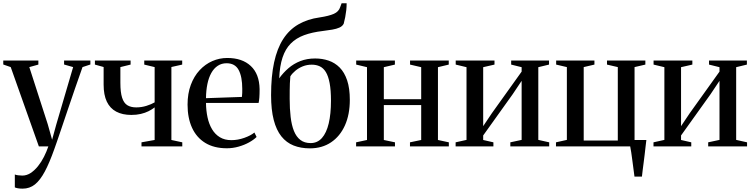

<svg xmlns="http://www.w3.org/2000/svg" viewBox="-28 -874 4498 1146"><path d="M107 252Q91 252 78.8 249.8Q66.5 247.5 60.5 244.5V167.5Q67.5 170.5 80 172.2Q92.5 174 105 174Q131.5 174 155 158.5Q178.5 143 198.8 117.8Q219 92.5 234.5 61.8Q250 31 260.5 0H204L36 -473.5L-8.5 -489V-512.5H201V-488.5L147 -473.5L257 -132.5L283 -40L307.5 -129.5L408.5 -473.5L354.5 -489V-512.5H511.5V-489L464.5 -473.5Q442 -410 419.5 -345Q397 -280 376.8 -220Q356.5 -160 339.8 -110.5Q323 -61 311.5 -27.5Q300 6 296 16.5Q267.5 97 239.8 149.2Q212 201.5 180.5 226.8Q149 252 107 252Z M816.5 0V-24.5L895 -38.5V-233Q879 -220.5 858.5 -210.2Q838 -200 812.5 -194Q787 -188 756 -188Q702.5 -188 665.5 -207.8Q628.5 -227.5 609.5 -267.5Q590.5 -307.5 590.5 -369V-474L538.5 -488.5V-512.5H751.5V-488.5L690.5 -473.5V-379.5Q690.5 -323 700.8 -291Q711 -259 732 -246Q753 -233 785 -233Q816.5 -233 846 -242.2Q875.5 -251.5 895 -263V-473.5L833 -488.5V-512.5H1059.5V-488.5L995 -474V-38.5L1060 -24.5V0Z M1326 11Q1249.5 11 1197.2 -21Q1145 -53 1118.2 -111.5Q1091.5 -170 1091.5 -249.5Q1091.5 -315.5 1110.8 -367.2Q1130 -419 1163.5 -455Q1197 -491 1239.5 -509.5Q1282 -528 1328.5 -528Q1417.5 -528 1468.8 -480.2Q1520 -432.5 1521.5 -342Q1521.5 -311 1520 -291.8Q1518.5 -272.5 1515.5 -259.5H1201.5Q1202 -213.5 1210.8 -173.2Q1219.5 -133 1237.8 -102.5Q1256 -72 1284.5 -54.8Q1313 -37.5 1353 -37.5Q1391.5 -37.5 1430.2 -51.2Q1469 -65 1490.5 -83L1503.5 -56.5Q1486.5 -39.5 1458.5 -24Q1430.5 -8.5 1396.2 1.2Q1362 11 1326 11ZM1201.5 -288 1416 -295.5Q1417.5 -308 1417.8 -319.8Q1418 -331.5 1418 -343.5Q1418 -416 1396.5 -456.2Q1375 -496.5 1324.5 -496.5Q1294.5 -496.5 1271.5 -481.2Q1248.5 -466 1233 -438Q1217.5 -410 1209.8 -372Q1202 -334 1201.5 -288Z M1821.5 11.5Q1767.5 11.5 1724.5 -5.5Q1681.5 -22.5 1651.5 -60Q1621.5 -97.5 1605.8 -158Q1590 -218.5 1590 -306Q1590 -418.5 1608 -501.5Q1626 -584.5 1662 -640.5Q1698 -696.5 1752.5 -728.2Q1807 -760 1879.5 -770Q1935.5 -778.5 1964.8 -791.5Q1994 -804.5 2002.5 -831.5L2011 -854.5H2041Q2041 -834.5 2038.8 -813.2Q2036.5 -792 2032.5 -771.5Q2028.5 -751 2023.5 -732.5Q2016 -717.5 1998.2 -709.5Q1980.5 -701.5 1955.2 -697.2Q1930 -693 1898.5 -689Q1834.5 -681.5 1787 -664Q1739.5 -646.5 1707.5 -614.2Q1675.5 -582 1658.5 -531Q1641.5 -480 1638.5 -406.5Q1662.5 -440 1693.8 -467Q1725 -494 1764.8 -509.5Q1804.5 -525 1853 -525Q1896 -525 1933.5 -512.2Q1971 -499.5 1999.5 -470.8Q2028 -442 2044 -394.5Q2060 -347 2060 -278Q2060 -190.5 2030.8 -125.5Q2001.5 -60.5 1948 -24.5Q1894.5 11.5 1821.5 11.5ZM1826 -20Q1866.5 -20 1893.5 -50.2Q1920.5 -80.5 1934 -137.2Q1947.5 -194 1947.5 -272.5Q1947.5 -336 1939.5 -378Q1931.5 -420 1916.8 -444Q1902 -468 1880.8 -478Q1859.5 -488 1833 -488Q1804 -488 1779.2 -478Q1754.5 -468 1735.5 -452.2Q1716.5 -436.5 1705 -418.5Q1703 -396 1702.2 -376.2Q1701.5 -356.5 1701.2 -334.8Q1701 -313 1701 -284.5Q1701 -224.5 1706.8 -175.8Q1712.5 -127 1726.5 -92.2Q1740.5 -57.5 1764.8 -38.8Q1789 -20 1826 -20Z M2097.5 0V-24.5L2162.5 -38.5V-473L2098 -488.5V-512.5H2329V-488.5L2263 -473V-282H2486V-473L2419.5 -488.5V-512.5H2650.5V-488.5L2586 -473V-38.5L2651 -24.5V0H2419V-24.5L2486 -38.5V-247H2263V-38.5L2329.5 -24.5V0Z M2691.5 0V-24.5L2756.5 -39V-473L2692 -488.5V-512.5H2923.5V-488.5L2856 -473V-121L2908 -198.5L3085.5 -446.5V-473L3023 -488.5V-512.5H3249V-488.5L3185 -473V-39L3250 -24.5V0H3018V-24.5L3085.5 -39V-391.5L3032 -311.5L2856 -65.5V-38.5L2917 -24.5V0Z M3759 180Q3756 158 3752.8 132.8Q3749.5 107.5 3746.2 82.8Q3743 58 3739.8 36.2Q3736.5 14.5 3733.5 0H3290.5V-24.5L3355.5 -39V-473.5L3291.5 -488.5V-512.5H3520V-488.5L3456 -473.5V-35H3659.5V-473.5L3595 -488.5V-512.5H3824V-488.5L3759.5 -473.5V-38.5H3830Q3827.5 -19 3825 3.2Q3822.5 25.5 3819.8 48.8Q3817 72 3814 95Q3811 118 3808.2 139.8Q3805.5 161.5 3803.5 180Z M3872.5 0V-24.5L3937.5 -39V-473L3873 -488.5V-512.5H4104.5V-488.5L4037 -473V-121L4089 -198.5L4266.5 -446.5V-473L4204 -488.5V-512.5H4430V-488.5L4366 -473V-39L4431 -24.5V0H4199V-24.5L4266.5 -39V-391.5L4213 -311.5L4037 -65.5V-38.5L4098 -24.5V0Z"/></svg>

Font: Merriweather 120pt
Style: Regular
Weight: 400
Version: Version 2.100